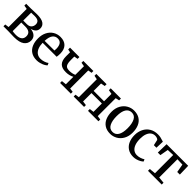

<svg xmlns="http://www.w3.org/2000/svg" viewBox="354 -1916 3281 3281"><g transform="rotate(45 1994.0 -276.0)"><path d="M203 1.5Q187.5 1 170.8 0.5Q154 0 138.5 0H34V-43.5L105 -53V-491L36.5 -503V-546.5H146.5Q159.5 -546.5 207.5 -548.5Q280 -551 296 -551Q407 -551 456.8 -516.2Q506.5 -481.5 506.5 -420.5Q506.5 -371 476.2 -340.8Q446 -310.5 392 -298.5Q463 -292.5 502.5 -257.2Q542 -222 542 -162.5Q542 -86.5 481.5 -41.2Q421 4 291.5 4Q253 4 203 1.5ZM291 -308.5Q347.5 -308.5 375.2 -338.8Q403 -369 403 -415Q403 -456 376.2 -478.8Q349.5 -501.5 287 -501.5Q246.5 -501.5 204 -499V-308.5ZM432.5 -156Q432.5 -211 398.2 -236Q364 -261 303.5 -261H204V-53Q217 -50 239.5 -47.8Q262 -45.5 284.5 -45.5Q432.5 -45.5 432.5 -156Z M597.5 -273Q597.5 -359 630.8 -424.5Q664 -490 722.5 -525.8Q781 -561.5 854 -561.5Q946.5 -561.5 997.8 -510.5Q1049 -459.5 1051.5 -364.5Q1051.5 -302.5 1045 -274.5H707Q708 -209.5 727 -159.8Q746 -110 783.2 -82Q820.5 -54 874 -54Q913.5 -54 955.8 -68Q998 -82 1022 -101.5L1040 -61.5Q1022 -43 990.5 -26.2Q959 -9.5 920.5 0.8Q882 11 843.5 11Q763 11 707.8 -24.5Q652.5 -60 625 -124Q597.5 -188 597.5 -273ZM943 -323.5Q945.5 -347 945.5 -368Q945 -435 919.2 -472.5Q893.5 -510 838 -510Q780 -510 746 -464.8Q712 -419.5 707.5 -321.5Z M1403 0V-44.5L1489 -54V-234.5Q1424 -198.5 1339 -198.5Q1241.5 -198.5 1197.2 -247Q1153 -295.5 1153 -394.5V-490.5L1096.5 -502.5V-546.5H1323.5V-502.5L1256 -490.5V-408Q1256 -351.5 1265.8 -319.2Q1275.5 -287 1299.5 -272Q1323.5 -257 1368 -257Q1402 -257 1435.8 -264.5Q1469.5 -272 1489 -282.5V-490.5L1418 -502.5V-546.5H1661V-502.5L1592 -490.5V-54L1662.5 -44.5V0Z M1982.5 0H1731V-44L1802 -54V-488L1732 -502.5V-546.5H1980V-502.5L1904.5 -488V-309.5H2156V-488L2079.5 -502.5V-546.5H2327V-502.5L2259 -488V-54L2329.5 -44V0H2077.5V-44L2156 -54V-256.5H1904.5V-54L1982.5 -44Z M2633 -561.5Q2716 -561.5 2771.8 -524.8Q2827.5 -488 2854.2 -424Q2881 -360 2881 -277Q2881 -187.5 2844.5 -122Q2808 -56.5 2748.2 -22.8Q2688.5 11 2620.5 11Q2537.5 11 2482 -25.8Q2426.5 -62.5 2399.5 -126.8Q2372.5 -191 2372.5 -273.5Q2372.5 -362.5 2409.2 -428Q2446 -493.5 2505.8 -527.5Q2565.5 -561.5 2633 -561.5ZM2766.5 -268.5Q2766.5 -378 2733 -444Q2699.5 -510 2627.5 -510Q2560 -510 2523.5 -452.5Q2487 -395 2487 -282Q2487 -172 2521 -106.2Q2555 -40.5 2627.5 -40.5Q2694.5 -40.5 2730.5 -98.2Q2766.5 -156 2766.5 -268.5Z M3208 -561.5Q3244.5 -561.5 3275.5 -554.5Q3306.5 -547.5 3339 -536.5L3355 -531.5L3350 -381H3288L3266 -481Q3263 -493.5 3240.5 -503Q3218 -512.5 3190.5 -512.5Q3146.5 -512.5 3113.2 -487.2Q3080 -462 3061.5 -412.5Q3043 -363 3043 -292.5Q3043 -214.5 3063.2 -161Q3083.5 -107.5 3119.8 -80.8Q3156 -54 3203.5 -54Q3244 -54 3281.5 -66.8Q3319 -79.5 3345 -97.5L3362.5 -60.5Q3345.5 -42.5 3316.2 -26.2Q3287 -10 3251 0.5Q3215 11 3179 11Q3099 11 3043.5 -25.2Q2988 -61.5 2960 -124.8Q2932 -188 2932 -268.5Q2932 -350.5 2964.5 -417.2Q2997 -484 3059.5 -522.8Q3122 -561.5 3208 -561.5Z M3858.5 0H3527V-44L3640.5 -55V-496L3514 -491L3487 -339.5H3425L3430 -546.5H3952L3957.5 -339.5H3894.5L3868 -491L3743 -496V-55L3858.5 -44Z"/></g></svg>

Font: Merriweather 12pt
Style: Regular
Weight: 400
Designer: Eben Sorkin
Foundry: Eben Sorkin
Version: Version 2.100